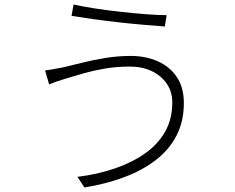

<svg xmlns="http://www.w3.org/2000/svg" viewBox="-20 -789 1040 848"><path d="M741 -336Q741 -384 716.5 -419.5Q692 -455 650 -475Q608 -495 554 -495Q494 -495 442.5 -486Q391 -477 349 -465Q307 -453 274 -443Q250 -436 231.5 -429.5Q213 -423 197 -416L179 -478Q198 -480 218.5 -484Q239 -488 261 -492Q296 -500 343 -512Q390 -524 445.5 -533Q501 -542 558 -542Q624 -542 677.5 -518Q731 -494 761.5 -448Q792 -402 792 -334Q792 -252 759 -189Q726 -126 666 -80.5Q606 -35 526 -5.5Q446 24 353 39L322 -8Q412 -19 488.5 -45.5Q565 -72 621.5 -112Q678 -152 709.5 -208Q741 -264 741 -336ZM305 -769Q345 -760 400.5 -751.5Q456 -743 515.5 -736.5Q575 -730 627.5 -726Q680 -722 716 -722L708 -672Q668 -675 614.5 -679.5Q561 -684 503.5 -690.5Q446 -697 392 -704.5Q338 -712 296 -719Z"/></svg>

Font: Noto Sans JP Thin Light
Style: Regular
Weight: 300
Version: Version 2.004-H2;hotconv 1.0.118;makeotfexe 2.5.65603